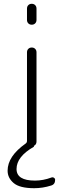

<svg xmlns="http://www.w3.org/2000/svg" viewBox="-20 -770 340 1010"><path d="M160 220Q84 220 52 193Q20 166 20 128Q20 52 115 -15Q122 -20 122 -29V-495Q122 -506 129 -513Q136 -520 147 -520Q158 -520 165 -513Q172 -506 172 -495V-25Q172 -10 159 -3L158 -2Q160 0 158 2Q67 54 67 119Q67 180 164 180Q207 180 250 164Q257 161 263.5 165Q270 169 270 176Q270 200 249 206Q205 220 160 220ZM122 -725Q122 -736 129 -743Q136 -750 147 -750Q158 -750 165 -743Q172 -736 172 -725V-665Q172 -654 165 -647Q158 -640 147 -640Q136 -640 129 -647Q122 -654 122 -665Z"/></svg>

Font: Rounded Mplus 1c Light
Style: Regular
Weight: 300
Version: Version 1.059.20150529